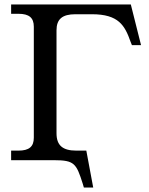

<svg xmlns="http://www.w3.org/2000/svg" viewBox="-20 -720 668 863"><path d="M234 -121V-584C234 -634 260 -656 319 -656H393C513 -656 541 -606 567 -532L573 -517H614L568 -700H30V-658H63C111 -658 132 -640 132 -600V-101C132 -61 111 -43 63 -43H30V0H222C315 0 323 15 352 106L357 123H399L368 -43H323C261 -43 234 -67 234 -121Z"/></svg>

Font: LT Superior Serif Medium
Style: Regular
Weight: 500
Designer: Daniel Lyons
Foundry: LyonsType
Version: Version 2.120;FEAKit 1.0